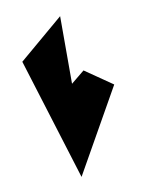

<svg xmlns="http://www.w3.org/2000/svg" viewBox="-66 -761 472 621"><g transform="rotate(-10 170.0 -450.0)"><path d="M28 -588 152 -188 308 -464 218 -526 174 -490V-712Z"/></g></svg>

Font: bitstorm
Style: excn
Weight: 400
Version: Version 0.2